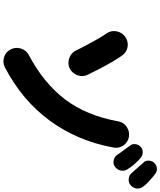

<svg xmlns="http://www.w3.org/2000/svg" viewBox="72 -992 930 1114"><g transform="rotate(90 537.0 -435.0)"><path d="M372 1Q344 16 312.5 6.5Q281 -3 267 -31Q252 -60 261.5 -91Q271 -122 299 -137Q463 -224 557 -348Q651 -472 684 -656Q690 -688 716.5 -705.5Q743 -723 774 -718Q806 -712 824 -686Q842 -660 836 -628Q798 -420 680.5 -259.5Q563 -99 372 1ZM376 -374Q348 -361 317 -372Q286 -383 272 -412Q262 -434 244.5 -467Q227 -500 208 -533.5Q189 -567 174 -588Q156 -614 161.5 -645.5Q167 -677 193 -696Q219 -715 250.5 -710.5Q282 -706 301 -680Q321 -652 342 -615.5Q363 -579 381.5 -543Q400 -507 414 -478Q428 -450 416.5 -419Q405 -388 376 -374ZM1057 -730Q1043 -716 1021 -716.5Q999 -717 985 -733Q975 -744 955 -766.5Q935 -789 921 -805Q911 -816 912 -834.5Q913 -853 927 -867Q938 -878 956 -880Q974 -882 988 -871Q1005 -859 1027 -839Q1049 -819 1062 -802Q1075 -786 1074 -766Q1073 -746 1057 -730ZM950 -639Q935 -626 913.5 -629Q892 -632 879 -649Q871 -662 853 -686Q835 -710 823 -727Q814 -738 816.5 -756.5Q819 -775 834 -788Q847 -799 865 -798Q883 -797 896 -786Q912 -773 931.5 -751Q951 -729 962 -710Q973 -693 970 -673Q967 -653 950 -639Z"/></g></svg>

Font: Zen Maru Gothic Black
Style: Regular
Weight: 900
Designer: Yoshimichi Ohira
Foundry: Positype
Version: Version 1.001